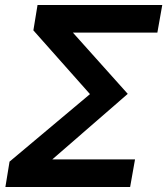

<svg xmlns="http://www.w3.org/2000/svg" viewBox="-20 -745 666 765"><path d="M18 -101 338.5 -370 113 -624 129.5 -725H626.5L607 -615H270.5L489 -371L188.5 -110H518L498.5 0H1.5Z"/></svg>

Font: JuliaMono
Style: Bold Italic
Weight: 700
Italic angle: -9°
Monospace: yes
Designer: cormullion
Foundry: corm
Version: Version 0.057; ttfautohint (v1.8.4)